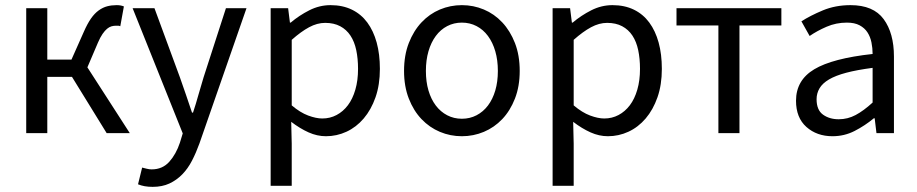

<svg xmlns="http://www.w3.org/2000/svg" viewBox="-20 -518 3569 747"><path d="M82 0V-486H164V-286H258L306 -394Q320 -426 334 -446Q348 -466 364 -477.5Q380 -489 397 -493.5Q414 -498 434 -498Q450 -498 462 -493L448 -416Q443 -418 440 -418Q437 -418 432 -418Q422 -418 413.5 -415.5Q405 -413 396.5 -406Q388 -399 379 -386Q370 -373 361 -352L320 -256L485 0H395L260 -219H164V0Z M574 209Q557 209 543 206.5Q529 204 517 199L533 134Q541 136 551 138.5Q561 141 570 141Q612 141 638.5 111.5Q665 82 680 37L691 1L496 -486H581L680 -217Q691 -185 703.5 -149.5Q716 -114 727 -80H731Q742 -113 752 -149Q762 -185 772 -217L859 -486H939L756 40Q743 76 727 107Q711 138 689 160.5Q667 183 639 196Q611 209 574 209Z M1033 205V-486H1101L1108 -430H1111Q1144 -458 1183.5 -478Q1223 -498 1266 -498Q1313 -498 1349 -480.5Q1385 -463 1409 -430.5Q1433 -398 1445.5 -352.5Q1458 -307 1458 -250Q1458 -188 1441 -139.5Q1424 -91 1395 -57Q1366 -23 1328 -5.5Q1290 12 1248 12Q1214 12 1180.5 -3Q1147 -18 1113 -44L1115 41V205ZM1234 -57Q1264 -57 1289.5 -70.5Q1315 -84 1333.5 -108.5Q1352 -133 1362.5 -169Q1373 -205 1373 -250Q1373 -290 1366 -323Q1359 -356 1343.5 -379.5Q1328 -403 1303.5 -416Q1279 -429 1245 -429Q1214 -429 1182.5 -412Q1151 -395 1115 -363V-108Q1148 -80 1179 -68.5Q1210 -57 1234 -57Z M1777 12Q1732 12 1691.5 -5Q1651 -22 1620 -54.5Q1589 -87 1570.5 -134.5Q1552 -182 1552 -242Q1552 -303 1570.5 -350.5Q1589 -398 1620 -431Q1651 -464 1691.5 -481Q1732 -498 1777 -498Q1822 -498 1862.5 -481Q1903 -464 1934 -431Q1965 -398 1983.5 -350.5Q2002 -303 2002 -242Q2002 -182 1983.5 -134.5Q1965 -87 1934 -54.5Q1903 -22 1862.5 -5Q1822 12 1777 12ZM1777 -56Q1808 -56 1834 -69.5Q1860 -83 1878.5 -107.5Q1897 -132 1907 -166Q1917 -200 1917 -242Q1917 -284 1907 -318.5Q1897 -353 1878.5 -378Q1860 -403 1834 -416.5Q1808 -430 1777 -430Q1746 -430 1720 -416.5Q1694 -403 1675.5 -378Q1657 -353 1647 -318.5Q1637 -284 1637 -242Q1637 -200 1647 -166Q1657 -132 1675.5 -107.5Q1694 -83 1720 -69.5Q1746 -56 1777 -56Z M2130 205V-486H2198L2205 -430H2208Q2241 -458 2280.5 -478Q2320 -498 2363 -498Q2410 -498 2446 -480.5Q2482 -463 2506 -430.5Q2530 -398 2542.5 -352.5Q2555 -307 2555 -250Q2555 -188 2538 -139.5Q2521 -91 2492 -57Q2463 -23 2425 -5.5Q2387 12 2345 12Q2311 12 2277.5 -3Q2244 -18 2210 -44L2212 41V205ZM2331 -57Q2361 -57 2386.5 -70.5Q2412 -84 2430.5 -108.5Q2449 -133 2459.5 -169Q2470 -205 2470 -250Q2470 -290 2463 -323Q2456 -356 2440.5 -379.5Q2425 -403 2400.5 -416Q2376 -429 2342 -429Q2311 -429 2279.5 -412Q2248 -395 2212 -363V-108Q2245 -80 2276 -68.5Q2307 -57 2331 -57Z M2775 0V-419H2612V-486H3020V-419H2857V0Z M3219 12Q3158 12 3117.5 -24Q3077 -60 3077 -126Q3077 -206 3148 -248.5Q3219 -291 3375 -308Q3375 -331 3370.5 -353Q3366 -375 3355 -392Q3344 -409 3324.5 -419.5Q3305 -430 3275 -430Q3233 -430 3196 -414Q3159 -398 3130 -378L3098 -435Q3132 -457 3181 -477.5Q3230 -498 3289 -498Q3378 -498 3418 -443.5Q3458 -389 3458 -298V0H3390L3383 -58H3380Q3345 -29 3305 -8.5Q3265 12 3219 12ZM3243 -54Q3278 -54 3309 -70.5Q3340 -87 3375 -119V-254Q3314 -246 3272.5 -235Q3231 -224 3205.5 -209Q3180 -194 3168.5 -174.5Q3157 -155 3157 -132Q3157 -90 3182 -72Q3207 -54 3243 -54Z"/></svg>

Font: CV Source Sans
Style: Regular
Weight: 400
Designer: Paul D. Hunt
Foundry: Adobe Systems Incorporated
Version: Version 3.001